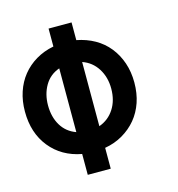

<svg xmlns="http://www.w3.org/2000/svg" viewBox="-107 -723 751 808"><g transform="rotate(-15 268.0 -318.5)"><path d="M466.8 -325.2Q466.8 -277.8 453.4 -238.5Q439.9 -199.2 415 -169.2Q390.1 -139.2 355 -118.7Q319.8 -98.1 276.9 -90.8V0H176.8V-90.8Q90.8 -106.9 40.5 -169.4Q-9.8 -231.9 -9.8 -325.2Q-9.8 -371.1 3.2 -410.2Q16.1 -449.2 40.5 -479.5Q64.9 -509.8 99.4 -530.3Q133.8 -550.8 176.8 -559.1V-637.2H276.9V-560.1Q319.8 -551.8 355 -532Q390.1 -512.2 415 -481.2Q439.9 -450.2 453.4 -410.6Q466.8 -371.1 466.8 -325.2ZM366.2 -325.2Q366.2 -375 342.5 -412.6Q318.8 -450.2 276.9 -464.8V-185.1Q318.8 -200.2 342.5 -237.1Q366.2 -273.9 366.2 -325.2ZM90.8 -325.2Q90.8 -274.9 112.8 -238Q134.8 -201.2 176.8 -186V-463.9Q134.8 -449.2 112.8 -411.6Q90.8 -374 90.8 -325.2Z"/></g></svg>

Font: Anonymous Pro
Style: Bold
Weight: 700
Monospace: yes
Designer: Mark Simonson
Version: Version 1.003